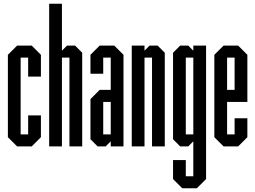

<svg xmlns="http://www.w3.org/2000/svg" viewBox="-20 -780 1360 1023"><path d="M71 0 22 -49V-488L71 -537H149L198 -488V-372H130V-473H90V-64H130V-165H198V-49L149 0Z M350 0V-473H310V0H242V-760H310V-510L337 -537H380L418 -499V0Z M570 0V-27L543 0H500L462 -38V-252L511 -301H570V-473H530V-387H462V-488L511 -537H589L638 -488V0ZM570 -237H530V-64H570Z M790 0V-473H750V0H682V-537H750V-510L777 -537H820L858 -499V0Z M951 223 902 174V73H970V159H1010V-27L983 0H940L902 -38V-499L940 -537H983L1010 -510V-537H1078V174L1029 223ZM1010 -473H970V-64H1010Z M1171 0 1122 -49V-488L1171 -537H1249L1298 -488V-237H1190V-64H1230V-150H1298V-49L1249 0ZM1230 -473H1190V-301H1230Z"/></svg>

Font: Commune Nuit Debout
Style: Regular
Weight: 400
Designer: Sébastien Marchal
Foundry: Sébastien Marchal
Version: Version 1.003;PS 1.3;hotconv 1.0.88;makeotf.lib2.5.647800